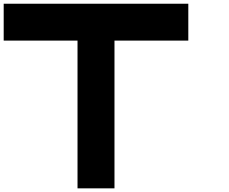

<svg xmlns="http://www.w3.org/2000/svg" viewBox="-20 -820 1240 1040"><path d="M0 -799.8H1000V-600.1H600.1V200.2H399.9V-600.1H0Z"/></svg>

Font: QuinqueFive
Style: Regular
Weight: 400
Monospace: yes
Designer: GGBotNet
Foundry: GGBotNet
Version: 1.1